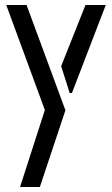

<svg xmlns="http://www.w3.org/2000/svg" viewBox="-20 -557 446 766"><path d="M60 189 159 -118 5 -537H86L241 -117L139 189ZM258 -186 224 -293 321 -537H402L267 -186Z"/></svg>

Font: Stick No Bills ExtraLight
Style: Regular
Weight: 400
Version: Version 2.000